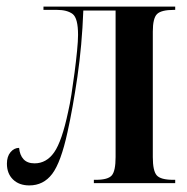

<svg xmlns="http://www.w3.org/2000/svg" viewBox="-20 -556 568 583"><path d="M69 7Q38 7 19.5 -11Q1 -29 1 -59Q1 -81 12 -94Q23 -107 38 -107Q40 -85 51.5 -72.5Q63 -60 85 -60Q121 -60 144.5 -93.5Q168 -127 187 -217Q192 -238 197 -270Q202 -302 206.5 -336.5Q211 -371 214 -401.5Q217 -432 217 -450Q217 -501 200.5 -513.5Q184 -526 153 -526H112V-536H512V-526H508Q470 -526 457 -513.5Q444 -501 444 -460V-79Q444 -37 456 -23.5Q468 -10 506 -10H512V0H265V-10H271Q308 -10 319.5 -23.5Q331 -37 331 -79V-524H233Q229 -418 215 -322.5Q201 -227 185 -155Q165 -63 138.5 -28Q112 7 69 7Z"/></svg>

Font: Noto Serif Display ExtraCondensed SemiBold
Style: Regular
Weight: 600
Width: 2
Designer: Monotype Design Team
Foundry: Monotype Imaging Inc.
Version: Version 2.009